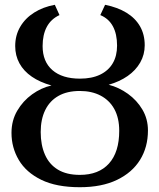

<svg xmlns="http://www.w3.org/2000/svg" viewBox="-20 -771 666 802"><path d="M313.5 11Q215.5 11 152.2 -20Q89 -51 58.5 -102.8Q28 -154.5 28 -216Q28 -267.5 52 -308.5Q76 -349.5 114.2 -377Q152.5 -404.5 195 -414Q146.5 -427.5 112.8 -450.8Q79 -474 61.2 -506.5Q43.5 -539 43.5 -578.5Q43.5 -623.5 64.5 -659.2Q85.5 -695 122.8 -718.5Q160 -742 209 -751L228.5 -708Q193 -691.5 175.5 -658.8Q158 -626 158 -578.5Q158 -513.5 199 -478Q240 -442.5 314 -442.5Q363.5 -442.5 398.2 -459.2Q433 -476 451 -506.8Q469 -537.5 469 -580.5Q469 -629 451.5 -661.2Q434 -693.5 399 -708L419 -751Q471 -740.5 508 -718Q545 -695.5 564.8 -661.2Q584.5 -627 584.5 -582Q584.5 -543 565.8 -510Q547 -477 513.2 -453.5Q479.5 -430 434 -417Q477 -406 514.5 -379Q552 -352 575 -313Q598 -274 598 -226Q598 -156.5 565 -103.2Q532 -50 468.5 -19.5Q405 11 313.5 11ZM313.5 -40.5Q392.5 -40.5 435.2 -88Q478 -135.5 478 -224.5Q478 -278 457.8 -315Q437.5 -352 400.5 -371.5Q363.5 -391 313.5 -391Q260 -391 223.8 -370.2Q187.5 -349.5 168.8 -311Q150 -272.5 150 -219.5Q150 -165.5 167.8 -125Q185.5 -84.5 221.8 -62.5Q258 -40.5 313.5 -40.5Z"/></svg>

Font: Merriweather 24pt SemiCondensed
Style: Regular
Weight: 400
Width: 4
Designer: Eben Sorkin
Foundry: Eben Sorkin
Version: Version 2.100